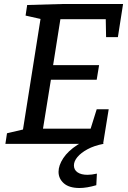

<svg xmlns="http://www.w3.org/2000/svg" viewBox="-20 -720 643 961"><path d="M7 0 15 -53 109 -75 93 -59 185 -639 197 -622 108 -642 116 -695 293 -700H596L570 -534H511L509 -640L526 -624H265L285 -641L243 -376L231 -394H476L464 -321H218L238 -341L192 -56L180 -76H452L428 -58L464 -173H524L496 0ZM378 221Q326 221 299.5 197.5Q273 174 273 140Q273 108 296.5 72Q320 36 367 5.5Q414 -25 487 -38L498 0Q451 9 418 27Q385 45 367.5 66Q350 87 350 108Q350 130 368 142.5Q386 155 418 155Q428 155 440 153.5Q452 152 465 149L462 207Q438 214 417 217.5Q396 221 378 221Z"/></svg>

Font: Bitter Thin Medium
Style: Italic
Weight: 500
Italic angle: -9°
Version: Version 3.021